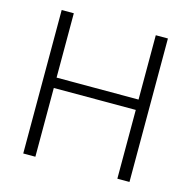

<svg xmlns="http://www.w3.org/2000/svg" viewBox="-104 -815 917 919"><g transform="rotate(15 354.0 -355.5)"><path d="M150.4 -710.9V-392.1H556.6V-710.9H616.7V0H556.6V-340.8H150.4V0H90.3V-710.9Z"/></g></svg>

Font: Vazirmatn RD UI ExtraLight
Style: Regular
Weight: 200
Designer: Saber Rastikerdar
Foundry: Saber Rastikerdar
Version: Version 33.003